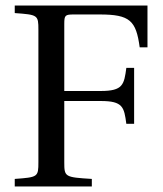

<svg xmlns="http://www.w3.org/2000/svg" viewBox="-20 -670 585 690"><path d="M33 0H310V-27C213 -33 211 -34 211 -87V-307H342C422 -307 426 -285 434 -225H462V-426H434C426 -366 422 -343 342 -343H211V-584C211 -615 214 -618 245 -618H338C447 -618 469 -596 482 -500H510V-650H33V-623C116 -617 118 -616 118 -563V-87C118 -34 116 -33 33 -27Z"/></svg>

Font: erewhon
Style: Regular
Weight: 400
Version: Version 1.0.0